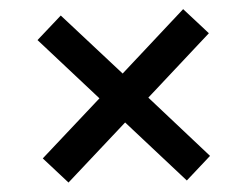

<svg xmlns="http://www.w3.org/2000/svg" viewBox="-20 -440 537 412"><path d="M193.4 -229 60.5 -354 110.4 -406.7 243.2 -282.2 373 -420.4 428.2 -368.7 298.3 -230.5 430.7 -105.5 380.9 -52.7 248.5 -177.2 127 -48.3 71.8 -100.1Z"/></svg>

Font: Pyidaungsu Numbers
Style: Regular
Weight: 400
Designer: Sun Tun
Foundry: MCF
Version: Version 1.083; ttfautohint (v1.8.2)